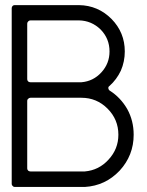

<svg xmlns="http://www.w3.org/2000/svg" viewBox="-20 -741 581 761"><path d="M316.4 0Q315.4 0 313.5 0Q310.5 0 308.6 0Q305.7 0 302.7 0Q302.7 0 301.8 0Q301.8 0 301.8 0Q219.7 0 57.6 0Q50.8 0 38.1 0Q33.2 0 30.3 -3.9Q26.4 -6.8 26.4 -11.7Q26.4 -99.6 26.4 -274.4Q26.4 -418.9 26.4 -709Q26.4 -713.9 30.3 -717.8Q33.2 -720.7 38.1 -720.7Q44.9 -720.7 57.6 -720.7Q135.7 -720.7 293 -720.7Q368.2 -719.7 421.9 -666Q474.6 -612.3 474.6 -537.1Q474.6 -497.1 459 -460.9Q442.4 -425.8 414.1 -400.4Q409.2 -397.5 409.2 -391.6Q410.2 -384.8 415 -381.8Q458 -354.5 484.4 -308.6Q509.8 -262.7 509.8 -207Q509.8 -125 454.1 -64.5Q397.5 -4.9 316.4 0ZM293 -660.2Q228.5 -660.2 100.6 -660.2Q95.7 -660.2 91.8 -656.2Q87.9 -652.3 87.9 -647.5Q87.9 -574.2 87.9 -426.8Q87.9 -421.9 91.8 -418Q95.7 -415 100.6 -415Q167 -415 301.8 -415Q301.8 -415 301.8 -415Q302.7 -415 302.7 -415Q349.6 -418.9 381.8 -454.1Q414.1 -489.3 414.1 -537.1Q414.1 -587.9 378.9 -624Q342.8 -659.2 293 -660.2ZM449.2 -207Q449.2 -267.6 406.2 -310.5Q363.3 -353.5 302.7 -353.5Q302.7 -353.5 301.8 -353.5Q301.8 -353.5 301.8 -353.5Q234.4 -353.5 100.6 -353.5Q95.7 -353.5 91.8 -349.6Q87.9 -346.7 87.9 -341.8Q87.9 -252 87.9 -73.2Q87.9 -68.4 91.8 -64.5Q95.7 -61.5 100.6 -61.5Q171.9 -61.5 316.4 -61.5Q372.1 -66.4 410.2 -108.4Q449.2 -150.4 449.2 -207Z"/></svg>

Font: Citrica
Style: Regular
Weight: 400
Designer: Mario Otalvaro
Version: Version 1.0